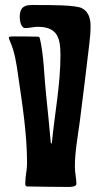

<svg xmlns="http://www.w3.org/2000/svg" viewBox="-20 -740 393 759"><path d="M181 -174C175 -239 169 -303 162 -368C154 -441 154 -519 137 -591L132 -595C99 -596 66 -596 33 -596C30 -596 15 -596 15 -592C15 -586 18 -581 20 -576C38 -535 45 -490 51 -446C68 -329 87 -212 87 -93C87 -68 80 -43 80 -18V-8L85 -3C140 -2 195 -1 250 -1C258 -1 282 -1 282 -13C282 -35 276 -57 276 -80C276 -142 288 -203 296 -264C309 -365 321 -465 333 -566C336 -590 338 -613 338 -637C338 -665 331 -693 305 -707C281 -721 170 -720 138 -720C97 -720 58 -728 58 -673C58 -660 62 -629 80 -629C96 -629 113 -634 129 -634C208 -634 219 -589 219 -521C219 -405 196 -290 185 -175L183 -172Z"/></svg>

Font: DisSenso
Style: Regular
Weight: 400
Version: Version 1.150